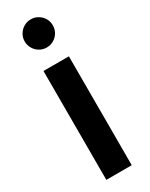

<svg xmlns="http://www.w3.org/2000/svg" viewBox="-290 -1210 983 1260"><g transform="rotate(-30 201.0 -580.0)"><path d="M105 0V-825H297.5V0ZM202 -947.5Q172.5 -947.5 148.2 -961.8Q124 -976 109.5 -1000.5Q95 -1025 95 -1054Q95 -1083.5 109.5 -1107.5Q124 -1131.5 148.2 -1146Q172.5 -1160.5 202 -1160.5Q231 -1160.5 255.2 -1146Q279.5 -1131.5 293.8 -1107.5Q308 -1083.5 308 -1054Q308 -1025 293.8 -1000.5Q279.5 -976 255.2 -961.8Q231 -947.5 202 -947.5Z"/></g></svg>

Font: Spartan Thin ExtraBold
Style: Regular
Weight: 800
Version: Version 1.004